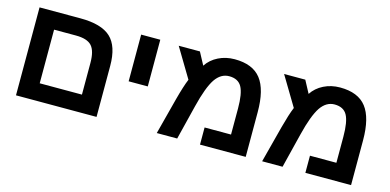

<svg xmlns="http://www.w3.org/2000/svg" viewBox="-61 -943 2596 1278"><g transform="rotate(15 1237.0 -304.5)"><path d="M640.1 -351.1V0H85V-606H367.2Q511.7 -606 575.9 -546.6Q640.1 -487.3 640.1 -351.1ZM216.8 -118.2H507.8V-335.9Q507.8 -418.9 476.6 -453.4Q445.3 -487.8 367.2 -487.8H216.8Z M917 -606V-284.2H785.2V-606Z M1430.2 -608.9Q1554.7 -608.9 1611.3 -535.9Q1668 -462.9 1668 -308.1V0H1353V-118.2H1535.2V-297.9Q1535.2 -400.9 1510.5 -445.6Q1485.8 -490.2 1423.8 -490.2Q1366.7 -490.2 1327.6 -433.1Q1288.6 -374.5 1254.9 -237.8L1195.8 0H1055.2L1121.1 -252.9Q1133.3 -298.8 1144.8 -335Q1156.2 -371.1 1167 -397L1045.9 -599.1H1191.9L1237.8 -513.2Q1267.1 -558.1 1318.1 -583.5Q1369.1 -608.9 1430.2 -608.9Z M2156.2 -608.9Q2280.8 -608.9 2337.4 -535.9Q2394 -462.9 2394 -308.1V0H2079.1V-118.2H2261.2V-297.9Q2261.2 -400.9 2236.6 -445.6Q2211.9 -490.2 2149.9 -490.2Q2092.8 -490.2 2053.7 -433.1Q2014.6 -374.5 1981 -237.8L1921.9 0H1781.2L1847.2 -252.9Q1859.4 -298.8 1870.8 -335Q1882.3 -371.1 1893.1 -397L1772 -599.1H1918L1963.9 -513.2Q1993.2 -558.1 2044.2 -583.5Q2095.2 -608.9 2156.2 -608.9Z"/></g></svg>

Font: Arimo
Style: Bold
Weight: 700
Designer: Steve Matteson
Foundry: Monotype Imaging Inc.
Version: Version 1.33